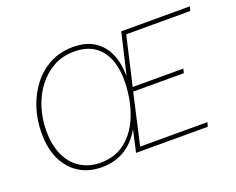

<svg xmlns="http://www.w3.org/2000/svg" viewBox="-109 -861 1305 1062"><g transform="rotate(-20 543.5 -330.0)"><path d="M326 10Q253 10 196.5 -24Q140 -58 108 -123Q76 -188 76 -281Q76 -357 98.5 -427Q121 -497 163.5 -552Q206 -607 266 -638.5Q326 -670 401 -670Q477 -670 526.5 -638Q576 -606 600.5 -549.5Q625 -493 626 -417L683 -660H1087L1080 -635H703L637 -349H935L929 -324H631L563 -25H959L952 0H530L559 -130Q521 -62 462.5 -26Q404 10 326 10ZM328 -16Q416 -16 476.5 -65Q537 -114 569.5 -196.5Q602 -279 606 -381Q609 -456 588.5 -515.5Q568 -575 521 -609.5Q474 -644 398 -644Q330 -644 276 -614Q222 -584 183.5 -533Q145 -482 125 -417.5Q105 -353 105 -284Q105 -199 133 -139Q161 -79 211.5 -47.5Q262 -16 328 -16Z"/></g></svg>

Font: Work Sans ExtraLight
Style: Italic
Weight: 200
Italic angle: -13°
Designer: Wei Huang
Foundry: Wei Huang
Version: Version 2.012; ttfautohint (v1.8.3)